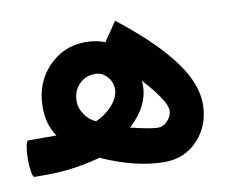

<svg xmlns="http://www.w3.org/2000/svg" viewBox="-77 -556 778 659"><g transform="rotate(-10 312.0 -226.5)"><path d="M-2.4 -127H96.2Q66.4 -169.4 66.4 -230Q66.4 -314 119.4 -369.6Q172.4 -425.3 249 -425.3Q286.6 -425.3 317.4 -413.1L351.1 -462.9L362.8 -480L379.4 -466.8Q495.1 -374 552.5 -295.4Q609.9 -216.8 609.9 -146.5Q609.9 -72.8 563.5 -22.7Q517.1 27.3 447.3 27.3Q346.7 27.3 228.5 -25.9Q131.8 0 43.9 0H-2.4Q-8.3 0 -11.5 -20.8Q-14.6 -41.5 -14.6 -61.5V-66.9Q-14.6 -85.9 -11.2 -106.4Q-7.8 -127 -2.4 -127ZM238.8 -151.4Q273.9 -167 297.9 -194.3Q321.8 -221.7 321.8 -249Q321.8 -273.9 304.4 -293Q287.1 -312 263.2 -312Q229 -312 206.8 -288.6Q184.6 -265.1 184.6 -229Q184.6 -206.5 200 -183.8Q215.3 -161.1 238.8 -151.4ZM417.5 -261.2Q418.5 -253.9 418.5 -246.6Q418.5 -171.9 349.6 -109.9Q419.4 -92.8 443.4 -92.8Q463.9 -92.8 478.8 -109.6Q493.7 -126.5 493.7 -144Q493.7 -177.7 417.5 -261.2Z"/></g></svg>

Font: Shabnam FD
Style: Bold-FD
Weight: 700
Foundry: DejaVu fonts team - Redesigned by Saber Rastikerdar - Based on Vazir font
Version: Version 5.0.1